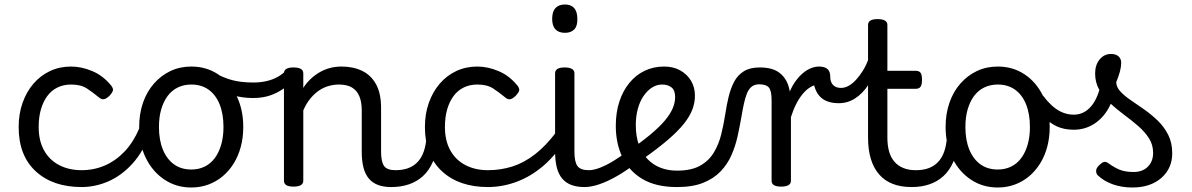

<svg xmlns="http://www.w3.org/2000/svg" viewBox="-20 -815 5301 854"><path d="M344 17Q215 17 139 -53Q63 -123 63 -250Q63 -309 80.5 -358Q98 -407 129 -443Q160 -479 202.5 -499Q245 -519 296 -519Q342 -519 390 -499Q438 -479 474 -435Q485 -421 482 -411.5Q479 -402 468 -390Q455 -377 444 -374Q433 -371 421 -381Q393 -404 366.5 -421.5Q340 -439 296 -439Q263 -439 236 -426Q209 -413 190.5 -388Q172 -363 162 -328.5Q152 -294 152 -250Q152 -190 175.5 -147Q199 -104 242.5 -81Q286 -58 344 -58Q358 -58 365.5 -46.5Q373 -35 373 -20.5Q373 -6 366 5.5Q359 17 344 17Z M342 17Q333 17 328.5 5.5Q324 -6 324 -20.5Q324 -35 329 -46.5Q334 -58 343 -58Q398 -58 446.5 -79Q495 -100 534 -141Q573 -182 599 -243Q604 -252 616.5 -249.5Q629 -247 639.5 -238Q650 -229 646 -219Q617 -140 569.5 -87.5Q522 -35 463.5 -9Q405 17 342 17Z M831 19Q764 19 711.5 -16Q659 -51 629 -111.5Q599 -172 599 -250Q599 -309 616 -358Q633 -407 664.5 -443Q696 -479 738 -499Q780 -519 831 -519Q898 -519 950 -484.5Q1002 -450 1032 -389Q1062 -328 1062 -250Q1062 -203 1051 -162Q1040 -121 1019.5 -88Q999 -55 970.5 -31Q942 -7 906.5 6Q871 19 831 19ZM831 -61Q864 -61 890.5 -74Q917 -87 935.5 -112Q954 -137 964 -172Q974 -207 974 -250Q974 -308 957 -350.5Q940 -393 908 -416Q876 -439 831 -439Q798 -439 771 -426Q744 -413 725.5 -388Q707 -363 697 -328.5Q687 -294 687 -250Q687 -192 704.5 -149.5Q722 -107 754 -84Q786 -61 831 -61Z M1105 -379Q1056 -379 1012 -392.5Q968 -406 905 -440Q892 -447 890 -458.5Q888 -470 893 -480Q898 -490 908 -495Q918 -500 929 -494Q973 -469 1013 -458.5Q1053 -448 1108 -448Q1139 -448 1166.5 -454.5Q1194 -461 1216 -473.5Q1238 -486 1254 -503Q1261 -511 1270 -507.5Q1279 -504 1286 -494.5Q1293 -485 1293.5 -473.5Q1294 -462 1284 -454Q1253 -427 1225 -410.5Q1197 -394 1168 -386.5Q1139 -379 1105 -379Z M1720 17Q1686 17 1661 7.5Q1636 -2 1620 -21.5Q1604 -41 1596.5 -70.5Q1589 -100 1589 -140V-326Q1589 -361 1578.5 -386.5Q1568 -412 1546 -425.5Q1524 -439 1487 -439Q1466 -439 1443.5 -433Q1421 -427 1400.5 -413.5Q1380 -400 1361.5 -378Q1343 -356 1329 -324V-11Q1329 2 1318 8.5Q1307 15 1285 15Q1264 15 1253.5 8.5Q1243 2 1243 -11V-489Q1243 -502 1253.5 -508.5Q1264 -515 1285 -515Q1307 -515 1318 -508.5Q1329 -502 1329 -489V-424Q1343 -446 1361.5 -463.5Q1380 -481 1401.5 -493.5Q1423 -506 1447.5 -512.5Q1472 -519 1499 -519Q1551 -519 1590.5 -500Q1630 -481 1652.5 -440.5Q1675 -400 1675 -334V-140Q1675 -95 1688.5 -76.5Q1702 -58 1739 -58Q1753 -58 1760 -46.5Q1767 -35 1765.5 -20.5Q1764 -6 1753 5.5Q1742 17 1720 17Z M1720 17Q1706 17 1699.5 5.5Q1693 -6 1694.5 -20.5Q1696 -35 1707 -46.5Q1718 -58 1739 -58Q1769 -58 1792.5 -66Q1816 -74 1833 -90Q1850 -106 1860.5 -130Q1871 -154 1875 -186Q1877 -201 1890 -205.5Q1903 -210 1915.5 -205.5Q1928 -201 1926 -186Q1922 -133 1905 -94.5Q1888 -56 1861 -31.5Q1834 -7 1798.5 5Q1763 17 1720 17Z M2151 17Q2022 17 1946 -53Q1870 -123 1870 -250Q1870 -309 1887.5 -358Q1905 -407 1936 -443Q1967 -479 2009.5 -499Q2052 -519 2103 -519Q2149 -519 2197 -499Q2245 -479 2281 -435Q2292 -421 2289 -411.5Q2286 -402 2275 -390Q2262 -377 2251 -374Q2240 -371 2228 -381Q2200 -404 2173.5 -421.5Q2147 -439 2103 -439Q2070 -439 2043 -426Q2016 -413 1997.5 -388Q1979 -363 1969 -328.5Q1959 -294 1959 -250Q1959 -190 1982.5 -147Q2006 -104 2049.5 -81Q2093 -58 2151 -58Q2165 -58 2172.5 -46.5Q2180 -35 2180 -20.5Q2180 -6 2173 5.5Q2166 17 2151 17Z M2149 17Q2130 17 2121 5.5Q2112 -6 2112 -20.5Q2112 -35 2121.5 -46.5Q2131 -58 2150 -58Q2207 -58 2259 -74.5Q2311 -91 2360 -129Q2409 -167 2456 -230Q2462 -237 2474 -232Q2486 -227 2494.5 -216.5Q2503 -206 2496 -196Q2453 -126 2398 -78.5Q2343 -31 2279.5 -7Q2216 17 2149 17Z M2580 17Q2546 17 2521 7.5Q2496 -2 2480 -21.5Q2464 -41 2456.5 -70.5Q2449 -100 2449 -140V-489Q2449 -502 2459.5 -508.5Q2470 -515 2491 -515Q2513 -515 2524 -508.5Q2535 -502 2535 -489V-140Q2535 -95 2548.5 -76.5Q2562 -58 2599 -58Q2613 -58 2620 -46.5Q2627 -35 2625.5 -20.5Q2624 -6 2613 5.5Q2602 17 2580 17ZM2493 -669Q2465 -669 2450.5 -684.5Q2436 -700 2436 -731Q2436 -763 2450.5 -779Q2465 -795 2493 -795Q2520 -795 2534 -779Q2548 -763 2548 -731Q2549 -700 2534.5 -684.5Q2520 -669 2493 -669Z M2580 17Q2566 17 2559.5 5.5Q2553 -6 2554.5 -20.5Q2556 -35 2567 -46.5Q2578 -58 2599 -58Q2620 -58 2647.5 -68.5Q2675 -79 2706 -97.5Q2737 -116 2768 -140Q2781 -151 2792.5 -147.5Q2804 -144 2811 -133Q2818 -122 2817.5 -108.5Q2817 -95 2805 -86Q2766 -56 2725.5 -32.5Q2685 -9 2647.5 4Q2610 17 2580 17Z M2769 -139Q2830 -181 2871 -215Q2912 -249 2936.5 -278Q2961 -307 2972 -333Q2983 -359 2983 -383Q2983 -413 2967 -426Q2951 -439 2925 -439Q2901 -439 2880 -425.5Q2859 -412 2842.5 -388Q2826 -364 2817 -331Q2808 -298 2808 -259Q2808 -208 2822 -170Q2836 -132 2861 -106.5Q2886 -81 2919 -68.5Q2952 -56 2991 -56Q3006 -56 3013 -45Q3020 -34 3020 -19.5Q3020 -5 3013 6Q3006 17 2991 17Q2898 17 2838 -18.5Q2778 -54 2748.5 -115.5Q2719 -177 2719 -255Q2719 -315 2735 -363.5Q2751 -412 2780 -447Q2809 -482 2848 -500.5Q2887 -519 2934 -519Q2975 -519 3005.5 -502Q3036 -485 3053.5 -456Q3071 -427 3071 -389Q3071 -359 3060 -329Q3049 -299 3023 -266Q2997 -233 2953 -195Q2909 -157 2844 -111Z M2991 17Q2972 17 2963 6Q2954 -5 2954 -19.5Q2954 -34 2963 -45Q2972 -56 2991 -56Q3055 -56 3094 -78Q3133 -100 3155 -136.5Q3177 -173 3188 -217.5Q3199 -262 3206 -308Q3212 -348 3221 -385Q3230 -422 3245.5 -451.5Q3261 -481 3288.5 -498Q3316 -515 3359 -515Q3368 -515 3372.5 -503.5Q3377 -492 3376.5 -477.5Q3376 -463 3371 -451.5Q3366 -440 3357 -440Q3337 -440 3324 -430Q3311 -420 3303 -401Q3295 -382 3289 -354.5Q3283 -327 3277 -291Q3270 -251 3260.5 -208Q3251 -165 3233.5 -125Q3216 -85 3185.5 -53Q3155 -21 3108 -2Q3061 17 2991 17Z M3454 15Q3433 15 3422.5 8.5Q3412 2 3412 -11V-369Q3412 -411 3400 -425.5Q3388 -440 3357 -440Q3342 -440 3335 -451.5Q3328 -463 3328 -477.5Q3328 -492 3336 -503.5Q3344 -515 3359 -515Q3388 -515 3410 -509Q3432 -503 3448.5 -490Q3465 -477 3476 -458Q3487 -439 3492 -413L3493 -408Q3504 -434 3519 -454.5Q3534 -475 3551 -489.5Q3568 -504 3586.5 -511.5Q3605 -519 3623 -519Q3642 -519 3651.5 -507Q3661 -495 3661 -479Q3661 -463 3651.5 -451Q3642 -439 3623 -439Q3605 -439 3586.5 -428.5Q3568 -418 3551.5 -398.5Q3535 -379 3521.5 -352.5Q3508 -326 3498 -294V-11Q3498 2 3487 8.5Q3476 15 3454 15Z M3711 -356Q3652 -356 3624 -389Q3596 -422 3596 -484L3623 -519Q3647 -519 3660 -508.5Q3673 -498 3673 -473Q3673 -457 3679 -446Q3685 -435 3695.5 -429.5Q3706 -424 3721 -424Q3738 -424 3755 -433.5Q3772 -443 3788 -460.5Q3804 -478 3818 -500.5Q3832 -523 3842 -550Q3847 -563 3859 -561.5Q3871 -560 3879.5 -549.5Q3888 -539 3883 -524Q3868 -477 3843 -438.5Q3818 -400 3784.5 -378Q3751 -356 3711 -356Z M4035 17Q3987 17 3951 3Q3915 -11 3890.5 -39Q3866 -67 3853.5 -108Q3841 -149 3841 -203V-704Q3841 -717 3851.5 -723.5Q3862 -730 3883 -730Q3905 -730 3916 -723.5Q3927 -717 3927 -704V-500H4053Q4068 -500 4074.5 -491.5Q4081 -483 4081 -460Q4081 -438 4074.5 -429Q4068 -420 4053 -420H3927V-203Q3927 -167 3935 -140Q3943 -113 3959 -95Q3975 -77 3998.5 -67.5Q4022 -58 4053 -58Q4067 -58 4074 -46.5Q4081 -35 4079.5 -20.5Q4078 -6 4067 5.5Q4056 17 4035 17Z M4035 17Q4021 17 4014.5 5.5Q4008 -6 4009.5 -20.5Q4011 -35 4022 -46.5Q4033 -58 4054 -58Q4084 -58 4107.5 -66Q4131 -74 4148 -90Q4165 -106 4175.5 -130Q4186 -154 4190 -186Q4192 -201 4205 -205.5Q4218 -210 4230.5 -205.5Q4243 -201 4241 -186Q4237 -133 4220 -94.5Q4203 -56 4176 -31.5Q4149 -7 4113.5 5Q4078 17 4035 17Z M4418 19Q4351 19 4298.5 -16Q4246 -51 4216 -111.5Q4186 -172 4186 -250Q4186 -309 4203 -358Q4220 -407 4251.5 -443Q4283 -479 4325 -499Q4367 -519 4418 -519Q4485 -519 4537 -484.5Q4589 -450 4619 -389Q4649 -328 4649 -250Q4649 -203 4638 -162Q4627 -121 4606.5 -88Q4586 -55 4557.5 -31Q4529 -7 4493.5 6Q4458 19 4418 19ZM4418 -61Q4451 -61 4477.5 -74Q4504 -87 4522.5 -112Q4541 -137 4551 -172Q4561 -207 4561 -250Q4561 -308 4544 -350.5Q4527 -393 4495 -416Q4463 -439 4418 -439Q4385 -439 4358 -426Q4331 -413 4312.5 -388Q4294 -363 4284 -328.5Q4274 -294 4274 -250Q4274 -192 4291.5 -149.5Q4309 -107 4341 -84Q4373 -61 4418 -61Z M4756 -238Q4713 -238 4680.5 -253Q4648 -268 4619.5 -299Q4591 -330 4560 -378Q4551 -393 4559 -405Q4567 -417 4580.5 -421.5Q4594 -426 4599 -418Q4638 -359 4675.5 -332Q4713 -305 4756 -305Q4802 -305 4834 -343Q4866 -381 4881 -460Q4883 -471 4893 -474.5Q4903 -478 4914.5 -474.5Q4926 -471 4934.5 -461.5Q4943 -452 4941 -438Q4936 -378 4910.5 -333Q4885 -288 4845 -263Q4805 -238 4756 -238Z M5016 19Q4970 19 4930 5Q4890 -9 4862 -36Q4855 -44 4855.5 -56Q4856 -68 4870 -81Q4881 -92 4890 -94.5Q4899 -97 4910 -89Q4936 -70 4960.5 -60Q4985 -50 5022 -50Q5062 -50 5085.5 -73.5Q5109 -97 5109 -135Q5109 -171 5090.5 -200Q5072 -229 5042.5 -254.5Q5013 -280 4980 -304.5Q4947 -329 4917.5 -356Q4888 -383 4869.5 -415.5Q4851 -448 4851 -488Q4851 -526 4871 -550.5Q4891 -575 4922 -575Q4943 -575 4955 -564.5Q4967 -554 4967 -535Q4967 -519 4961.5 -497.5Q4956 -476 4945 -450Q4945 -428 4963 -408.5Q4981 -389 5009.5 -369.5Q5038 -350 5069.5 -328Q5101 -306 5129.5 -278.5Q5158 -251 5176 -215.5Q5194 -180 5194 -133Q5194 -66 5145.5 -23.5Q5097 19 5016 19Z"/></svg>

Font: Playwrite HU
Style: Regular
Weight: 400
Designer: Veronika Burian, José Scaglione
Foundry: TypeTogether
Version: Version 1.002